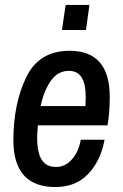

<svg xmlns="http://www.w3.org/2000/svg" viewBox="-20 -743 496 775"><path d="M34 -177Q34 -323 85.5 -430.5Q137 -538 261 -538Q423 -538 423 -352Q423 -287 414 -237H133Q130 -206 130 -186Q130 -127 148.5 -98Q167 -69 206 -69Q244 -69 271 -100.5Q298 -132 306 -179H402Q387 -95 336.5 -41.5Q286 12 204 12Q34 12 34 -177ZM325 -315 326 -351Q326 -404 309.5 -430.5Q293 -457 258 -457Q213 -457 185 -416.5Q157 -376 144 -315ZM245 -723H341L327 -622H230Z"/></svg>

Font: Archivo Narrow Medium
Style: Italic
Weight: 500
Italic angle: -8°
Designer: Hector Gatti
Foundry: Omnibus-Type
Version: Version 2.001